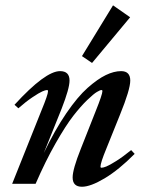

<svg xmlns="http://www.w3.org/2000/svg" viewBox="-20 -693 554 724"><path d="M327.1 -455.6 289.1 -481.4 406.2 -672.9 470.7 -627.9ZM25.9 0 136.7 -277.3Q161.1 -336.4 161.1 -349.1Q161.1 -353.5 157.2 -353.5Q151.4 -353.5 139.2 -348.1Q127 -342.8 102.3 -326.2Q77.6 -309.6 49.3 -284.7L34.7 -297.9Q150.9 -424.8 206.5 -424.8Q242.2 -424.8 242.2 -389.2Q242.2 -359.4 212.4 -283.2L145 -115.7Q186.5 -202.1 229.7 -265.4Q272.9 -328.6 310.5 -361.8Q348.1 -395 378.9 -409.9Q409.7 -424.8 436.5 -424.8Q471.2 -424.8 471.2 -389.2Q471.2 -355.5 432.6 -260.7L380.9 -132.3Q358.9 -79.1 358.9 -64.5Q358.9 -60.5 362.8 -60.5Q369.1 -60.5 380.9 -65.2Q392.6 -69.8 418 -85.7Q443.4 -101.6 474.6 -127L487.8 -112.8Q427.7 -52.2 374.5 -20.5Q321.3 11.2 289.1 11.2Q253.9 11.2 253.9 -23.9Q253.9 -54.7 284.7 -131.8L340.8 -273.9Q366.2 -336.9 366.2 -349.6Q366.2 -353.5 362.3 -353.5Q357.9 -353.5 345.7 -346.4Q333.5 -339.4 308.8 -315.7Q284.2 -292 256.1 -255.9Q228 -219.7 189.7 -152.6Q151.4 -85.4 114.3 0Z"/></svg>

Font: Elstob 18pt SemiBold
Style: Italic
Weight: 600
Italic angle: -20°
Designer: Peter S. Baker
Version: Version 1.015